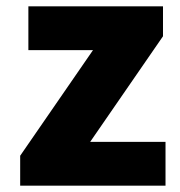

<svg xmlns="http://www.w3.org/2000/svg" viewBox="-20 -589 572 609"><path d="M44 0H505V-139H266L497 -474V-569H70V-430H275L44 -95Z"/></svg>

Font: Noto Sans CJK TC Black
Style: Regular
Weight: 900
Designer: Ryoko NISHIZUKA 西塚涼子 (kana, bopomofo & ideographs); Paul D. Hunt (Latin, Greek & Cyrillic); Sandoll Communications 산돌커뮤니
Foundry: Adobe
Version: Version 2.004;hotconv 1.0.118;makeotfexe 2.5.65603